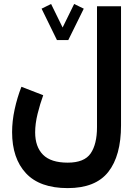

<svg xmlns="http://www.w3.org/2000/svg" viewBox="-20 -714 703 976"><path d="M269.5 -510.3 191.4 -669.9 239.7 -693.8 298.3 -574.2 356.9 -693.8 405.8 -669.9 327.1 -510.3ZM595.2 -76.7Q595.2 77.6 530.5 159.9Q465.8 242.2 324.2 242.2Q182.1 242.2 111.8 166.5Q41.5 90.8 41.5 -42.5Q41.5 -98.1 54.4 -158Q67.4 -217.8 88.9 -272.9L199.7 -230Q183.6 -186 171.1 -135.5Q158.7 -85 158.7 -41.5Q158.7 32.2 198.7 72.5Q238.8 112.8 324.2 112.8Q408.7 112.8 440.9 65.7Q473.1 18.6 473.1 -67.9V-682.1H595.2Z"/></svg>

Font: Vazirmatn RD UI FD
Style: Bold
Weight: 700
Designer: Saber Rastikerdar
Foundry: Saber Rastikerdar
Version: Version 33.003